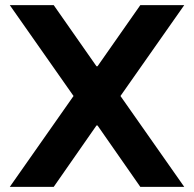

<svg xmlns="http://www.w3.org/2000/svg" viewBox="-20 -727 755 747"><path d="M266.1 -353.5 18.1 -707H189L357.4 -466.3L349.1 -469.2H365.7L357.4 -466.3L525.9 -707H696.8L448.7 -353.5L696.8 0H525.9L357.4 -241.7L367.2 -238.8H347.7L357.4 -241.7L189 0H18.1Z"/></svg>

Font: Wanted Sans Variable
Style: Regular
Weight: 400
Designer: Original Design by Kil Hyung-jin and Kang Hanbin, Wanted Lab, Inc; Hangeul from Source Han Sans by Jang Soo-young and Ka
Foundry: Wanted Lab, Inc.
Version: Version 1.003;Glyphs 3.2 (3227)